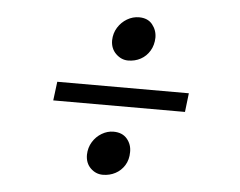

<svg xmlns="http://www.w3.org/2000/svg" viewBox="-42 -601 754 604"><g transform="rotate(5 334.5 -299.0)"><path d="M135 -326.5H550.5L543.5 -267H127.5ZM248 -106Q248.5 -128.5 259.5 -146.5Q270.5 -164.5 288.2 -175Q306 -185.5 325 -185.5Q353 -185.5 368 -167.8Q383 -150 382.5 -126Q382.5 -102 371.5 -84.2Q360.5 -66.5 342.5 -57Q324.5 -47.5 303 -47.5Q281 -47.5 264.5 -63.5Q248 -79.5 248 -106ZM351 -412.5Q329.5 -412.5 312.5 -429Q295.5 -445.5 295.5 -471.5Q296 -494 307.2 -512Q318.5 -530 336.2 -540.5Q354 -551 374 -551Q401.5 -551 416 -533Q430.5 -515 430.5 -491.5Q430 -468 419.2 -450Q408.5 -432 390.5 -422.2Q372.5 -412.5 351 -412.5Z"/></g></svg>

Font: Merriweather 96pt
Style: Bold Italic
Weight: 700
Italic angle: -7.8°
Version: Version 2.101